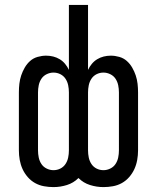

<svg xmlns="http://www.w3.org/2000/svg" viewBox="-20 -755 640 783"><path d="M198 8Q179 8 159.5 4.5Q140 1 123 -8.5Q106 -18 93 -33Q80 -48 72 -65.5Q64 -83 60.5 -102.5Q57 -122 57 -142V-378Q57 -396 59 -413.5Q61 -431 66.5 -447.5Q72 -464 81 -479.5Q90 -495 103 -506.5Q116 -518 133.5 -523Q151 -528 168 -528Q183 -528 197 -524.5Q211 -521 223.5 -513.5Q236 -506 245.5 -494.5Q255 -483 261 -470V-735H339V-470Q345 -483 354.5 -494.5Q364 -506 376.5 -513.5Q389 -521 403 -524.5Q417 -528 432 -528Q449 -528 466.5 -523Q484 -518 497 -506.5Q510 -495 519 -479.5Q528 -464 533.5 -447.5Q539 -431 541 -413.5Q543 -396 543 -378V-142Q543 -122 539.5 -102.5Q536 -83 528 -65.5Q520 -48 507 -33Q494 -18 477 -8.5Q460 1 440.5 4.5Q421 8 402 8Q374 8 347 -0.5Q320 -9 300 -29Q280 -9 253 -0.5Q226 8 198 8ZM402 -61Q416 -61 429.5 -67.5Q443 -74 451 -86Q459 -98 462 -112.5Q465 -127 465 -142V-378Q465 -393 462 -407.5Q459 -422 451 -434Q443 -446 429.5 -452.5Q416 -459 402 -459Q387 -459 374 -452.5Q361 -446 353 -434Q345 -422 342 -407.5Q339 -393 339 -378V-142Q339 -127 342 -112.5Q345 -98 353 -86Q361 -74 374 -67.5Q387 -61 402 -61ZM198 -61Q213 -61 226 -67.5Q239 -74 247 -86Q255 -98 258 -112.5Q261 -127 261 -142V-378Q261 -393 258 -407.5Q255 -422 247 -434Q239 -446 226 -452.5Q213 -459 198 -459Q184 -459 170.5 -452.5Q157 -446 149 -434Q141 -422 138 -407.5Q135 -393 135 -378V-142Q135 -127 138 -112.5Q141 -98 149 -86Q157 -74 170.5 -67.5Q184 -61 198 -61Z"/></svg>

Font: Iosevka Extended
Style: Regular
Weight: 400
Width: 7
Monospace: yes
Designer: Belleve Invis
Foundry: Belleve Invis
Version: Version 32.5.0; ttfautohint (v1.8.4)